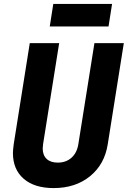

<svg xmlns="http://www.w3.org/2000/svg" viewBox="-20 -950 652 980"><path d="M46 -169Q46 -182 50 -214L132 -730H282L200 -215Q198 -199 198 -192Q198 -158 218 -139Q238 -120 275 -120Q317 -120 345 -145Q373 -170 380 -215L462 -730H612L530 -214Q514 -111 439.5 -50.5Q365 10 254 10Q156 10 101 -37.5Q46 -85 46 -169ZM534 -815H234L252 -930H552Z"/></svg>

Font: JetBrains Mono Extra Bold
Style: Italic
Weight: 800
Italic angle: -9°
Monospace: yes
Designer: Philipp Nurullin, Konstantin Bulenkov
Foundry: JetBrains
Version: 2.002